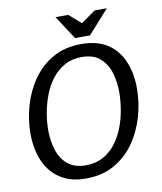

<svg xmlns="http://www.w3.org/2000/svg" viewBox="-97 -986 903 1073"><g transform="rotate(-10 354.0 -449.0)"><path d="M303 10Q235 10 185.5 -13.5Q136 -37 104 -78Q72 -119 56.5 -173.5Q41 -228 41 -290Q41 -371 64 -450Q87 -529 132.5 -593.5Q178 -658 246.5 -696.5Q315 -735 406 -735Q499 -735 557 -696Q615 -657 643 -589.5Q671 -522 671 -438Q671 -355 647.5 -275Q624 -195 578 -130.5Q532 -66 463.5 -28Q395 10 303 10ZM317 -63Q372 -63 414 -86Q456 -109 486 -148Q516 -187 534.5 -235.5Q553 -284 561.5 -335.5Q570 -387 570 -433Q570 -491 554.5 -543.5Q539 -596 501 -629.5Q463 -663 397 -663Q341 -663 299 -639.5Q257 -616 227 -577Q197 -538 178.5 -489.5Q160 -441 151 -389.5Q142 -338 142 -292Q142 -235 158 -182Q174 -129 212.5 -96Q251 -63 317 -63ZM432 -849 514 -907H583L464 -774H379L292 -908H364Z"/></g></svg>

Font: Rosario Medium
Style: Italic
Weight: 500
Italic angle: -8.05°
Version: Version 1.201